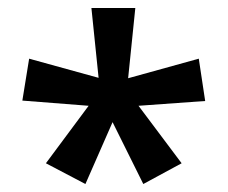

<svg xmlns="http://www.w3.org/2000/svg" viewBox="-20 -820 570 481"><path d="M319 -800H209L227 -625L53 -673L36 -568L202 -555L95 -411L194 -359L262 -514L339 -359L435 -411L327 -555L494 -567L478 -673L301 -624Z"/></svg>

Font: Noto Sans Tamil Condensed SemiBold
Style: Regular
Weight: 600
Width: 3
Designer: Jelle Bosma - Monotype Design Team
Foundry: Monotype Imaging Inc.
Version: Version 2.004